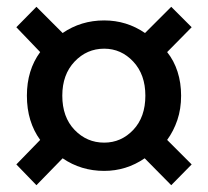

<svg xmlns="http://www.w3.org/2000/svg" viewBox="-20 -652 610 564"><path d="M87 -108 28 -169 98 -241Q79 -267 69 -299.5Q59 -332 59 -371Q59 -446 98 -499L28 -572L87 -632L164 -555Q218 -592 286 -592Q352 -592 406 -555L483 -632L543 -572L471 -499Q491 -474 501.5 -441.5Q512 -409 512 -371Q512 -332 501 -299.5Q490 -267 471 -241L543 -169L483 -108L405 -187Q351 -150 286 -150Q218 -150 164 -187ZM286 -233Q336 -233 371.5 -270.5Q407 -308 407 -371Q407 -433 371.5 -471Q336 -509 286 -509Q235 -509 199 -471Q163 -433 163 -371Q163 -308 199 -270.5Q235 -233 286 -233Z"/></svg>

Font: Source Han Sans TC Medium
Style: Regular
Weight: 500
Designer: Ryoko NISHIZUKA Ë•øÂ°öÊ∂ºÂ≠ê (kana, bopomofo & ideographs); Paul D. Hunt (Latin, Greek & Cyrillic); Sandoll Communicatio
Foundry: Adobe
Version: Version 2.004;hotconv 1.0.118;makeotfexe 2.5.65603